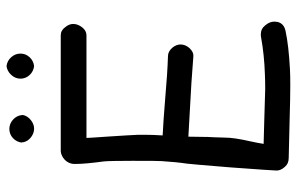

<svg xmlns="http://www.w3.org/2000/svg" viewBox="-183 -745 924 598"><g transform="rotate(-90 279.0 -446.0)"><path d="M372.1 -801.8Q355.5 -803.7 344.2 -815.9Q333 -828.1 333 -844.2Q333 -860.4 344.7 -873Q356.4 -885.7 372.1 -887.7Q388.7 -885.7 399.9 -873Q411.1 -860.4 411.1 -844.2Q411.1 -828.1 399.9 -815.9Q388.7 -803.7 372.1 -801.8ZM134.8 -839.8H133.8Q135.7 -856.4 147.9 -867.7Q160.2 -878.9 176.3 -878.9Q192.4 -878.9 205.1 -867.7Q217.8 -856.4 219.7 -839.8V-835.9Q216.8 -822.3 204.1 -812Q191.4 -801.8 177.2 -801.8Q163.1 -801.8 150.4 -811.5Q137.7 -821.3 134.8 -835.9ZM467.8 -718.8Q483.4 -718.8 493.2 -705.1Q503.9 -692.4 503.4 -678.7Q502.9 -665 492.7 -651.9Q482.4 -638.7 467.8 -638.7H148.4Q148.4 -630.9 152.3 -577.1Q157.2 -502.9 158.2 -477.5Q158.2 -467.8 158.2 -456.1Q158.2 -432.6 156.2 -401.4Q199.2 -399.4 269.5 -393.6Q346.7 -386.7 403.3 -384.8Q417 -384.8 428.7 -372.1Q439.5 -359.4 439.5 -345.7Q439.5 -331.1 428.7 -318.4Q416 -304.7 403.3 -305.7Q301.8 -313.5 272.5 -314.5L152.3 -321.3Q152.3 -320.3 152.3 -319.3Q151.4 -262.7 151.4 -259.8Q150.4 -246.1 149.4 -207Q149.4 -178.7 137.7 -127.9Q132.8 -105.5 129.9 -86.9Q159.2 -85.9 200.2 -85Q255.9 -83 300.8 -82Q327.1 -82 347.7 -83Q407.2 -85 460.9 -94.7Q465.8 -95.7 470.7 -95.7Q488.3 -95.7 499 -82Q510.7 -68.4 510.7 -53.7Q510.7 -48.8 509.8 -43.9Q504.9 -23.4 481.4 -18.6Q435.5 -8.8 362.3 -4.9Q344.7 -3.9 311.5 -3.9Q270.5 -3.9 207 -5.9Q112.3 -7.8 85.9 -8.8Q68.4 -8.8 58.6 -20.5Q45.9 -34.2 46.9 -47.9Q46.9 -56.6 56.6 -189.5Q67.4 -322.3 68.4 -326.2Q73.2 -357.4 76.2 -404.3Q77.1 -412.1 77.1 -495.1Q77.1 -567.4 75.2 -585Q67.4 -642.6 67.4 -670.9Q67.4 -674.8 67.4 -678.7Q68.4 -694.3 80.1 -706.1Q92.8 -717.8 107.4 -718.8Z"/></g></svg>

Font: sage sans
Style: Regular
Weight: 400
Version: Version 001.032